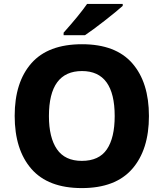

<svg xmlns="http://www.w3.org/2000/svg" viewBox="-20 -951 836 981"><path d="M398 10Q226 10 140.5 -88Q55 -186 55 -359Q55 -531 140.5 -628Q226 -725 399 -725Q571 -725 656 -627.5Q741 -530 741 -358Q741 -186 655.5 -88Q570 10 398 10ZM398 -129Q486 -129 526 -188Q566 -247 566 -358Q566 -588 399 -588Q230 -588 230 -358Q230 -248 271 -188.5Q312 -129 398 -129ZM607 -921Q576 -893 514.5 -845Q453 -797 414 -771H305V-784Q387 -876 425 -931H607Z"/></svg>

Font: Noto Sans UI ExtraBold
Style: Regular
Weight: 800
Designer: Monotype Design Team
Foundry: Monotype Imaging Inc.
Version: Version 1.001